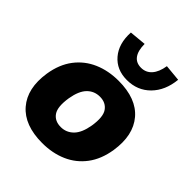

<svg xmlns="http://www.w3.org/2000/svg" viewBox="-210 -893 1037 1037"><g transform="rotate(45 308.5 -374.0)"><path d="M15 0ZM282 11Q146 11 80.5 -65Q15 -141 35 -272Q48 -354 90 -409Q132 -464 195.5 -491.5Q259 -519 337 -519Q473 -519 537.5 -443Q602 -367 582 -236Q569 -154 527.5 -99Q486 -44 423 -16.5Q360 11 282 11ZM292 -121Q334 -121 364 -151Q394 -181 405 -246Q417 -322 394 -354.5Q371 -387 326 -387Q283 -387 253.5 -357Q224 -327 213 -262Q201 -186 223.5 -153.5Q246 -121 292 -121ZM365 -553Q286 -553 240 -607Q194 -661 199 -750L295 -759Q295 -708 314.5 -681Q334 -654 372 -654Q409 -654 433 -681Q457 -708 465 -759L560 -750Q551 -660 498 -606.5Q445 -553 365 -553Z"/></g></svg>

Font: Winston ExtraBold
Style: Italic
Weight: 800
Italic angle: -9°
Designer: Original fonts by Vernon Adams / Changes by Cristiano Sobral
Foundry: Original fonts by Vernon Adams / Changes by Cristiano Sobral
Version: Version 2.503;July 17, 2020;FontCreator 13.0.0.2655 64-bit